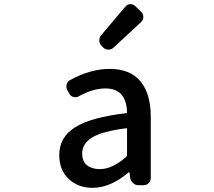

<svg xmlns="http://www.w3.org/2000/svg" viewBox="-20 -899 1040 932"><path d="M429.7 12.7Q358.4 12.7 313 -30.8Q267.6 -74.2 267.6 -146.5Q267.6 -233.4 345.2 -281.7Q422.9 -330.1 592.8 -349.6Q596.7 -349.6 596.7 -354.5Q592.8 -469.7 492.2 -469.7Q431.6 -469.7 362.3 -431.6Q350.6 -424.8 336.9 -428.2Q323.2 -431.6 316.4 -444.3L306.6 -461.9Q299.8 -474.6 303.2 -488.8Q306.6 -502.9 319.3 -509.8Q418 -564.5 511.7 -564.5Q612.3 -564.5 662.1 -503.9Q711.9 -443.4 711.9 -331.1V-35.2Q711.9 -20.5 701.7 -10.3Q691.4 0 676.8 0H652.3Q637.7 0 626.5 -9.8Q615.2 -19.5 612.3 -34.2L608.4 -61.5Q607.4 -63.5 606 -63.5Q604.5 -63.5 603.5 -61.5Q515.6 12.7 429.7 12.7ZM464.8 -78.1Q525.4 -78.1 593.8 -138.7Q596.7 -141.6 596.7 -146.5V-272.5Q596.7 -277.3 592.8 -276.4Q476.6 -261.7 427.7 -231.9Q378.9 -202.1 378.9 -154.3Q378.9 -115.2 402.3 -96.7Q425.8 -78.1 464.8 -78.1ZM531.2 -668Q520.5 -658.2 506.8 -658.2Q505.9 -658.2 505.9 -658.2Q491.2 -658.2 481.4 -668L472.7 -676.8Q461.9 -687.5 461.9 -703.1Q461.9 -716.8 470.7 -727.5L588.9 -867.2Q597.7 -877.9 611.3 -878.9Q612.3 -878.9 613.3 -878.9Q626 -878.9 635.7 -870.1L666 -840.8Q675.8 -831.1 675.8 -817.4Q675.8 -802.7 666 -793Z"/></svg>

Font: Gen Jyuu Gothic L Monospace Medium
Style: Regular
Weight: 500
Designer: [Source Han Sans]
Ryoko NISHIZUKA  (kana & ideographs); Paul D. Hunt (Latin, Greek & Cyrillic); Wenlong ZHANG  (bopomofo
Version: Version 1.002.20150607